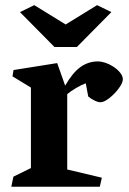

<svg xmlns="http://www.w3.org/2000/svg" viewBox="-20 -708 489 728"><path d="M27.3 -418.5 31.2 -442.4 196.8 -468.8 227.1 -383.3Q255.4 -432.6 285.2 -453.9Q314.9 -475.1 351.1 -475.1Q363.8 -475.1 378.9 -470.2Q394 -465.3 407.7 -456.5Q424.3 -446.3 435.1 -432.9Q445.8 -419.4 445.8 -407.7Q445.8 -394 430.4 -373Q415 -352.1 394.8 -336.2Q374.5 -320.3 361.3 -320.3Q351.1 -320.3 337.2 -327.4Q323.2 -334.5 314.5 -342.3L305.2 -392.1Q289.6 -386.7 268.6 -374.3Q247.6 -361.8 234.9 -351.1V-65.4L366.2 -34.2L358.4 0H22.9L30.8 -38.1L97.2 -70.8V-376ZM348.1 -688.5 402.3 -662.1 271.5 -529.8H186.5L55.7 -662.1L109.9 -688.5L229 -615.2Z"/></svg>

Font: Vesper Libre
Style: Bold
Weight: 700
Designer: Robert Keller & Kimya Gandhi
Foundry: Mota Italic
Version: Version 1.058